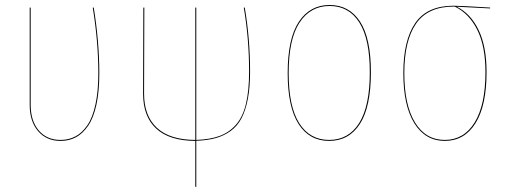

<svg xmlns="http://www.w3.org/2000/svg" viewBox="-20 -547 2011 758"><path d="M350.1 -517.1Q372.1 -381.3 372.1 -257.8Q372.1 -186 360.6 -133.5Q349.1 -81.1 327.9 -50.3Q306.6 -19.5 279.8 -5.1Q252.9 9.3 218.8 9.3Q163.6 9.3 130.4 -29.3Q97.2 -67.9 97.2 -133.3V-517.1H101.1V-133.3Q101.1 -69.3 133.1 -32Q165 5.4 218.8 5.4Q252 5.4 278.3 -8.8Q304.7 -22.9 325.2 -53Q345.7 -83 356.9 -135Q368.2 -187 368.2 -257.8Q368.2 -381.3 346.2 -517.1Z M967.3 -265.1Q967.3 -202.6 958.5 -156.7Q949.7 -110.8 933.3 -79.8Q917 -48.8 890.4 -29.8Q863.8 -10.7 831.3 -1.7Q798.8 7.3 754.9 8.8V190.4H751V9.3Q648.9 8.8 596.9 -39.1Q544.9 -86.9 544.9 -177.2L545.9 -517.1H549.8L548.8 -177.2Q548.8 -89.4 599.6 -42.2Q650.4 4.9 751 5.4V-517.1H754.9V5.4Q809.6 3.4 846.9 -10.3Q884.3 -23.9 911.4 -54.4Q938.5 -85 950.9 -136.7Q963.4 -188.5 963.4 -265.1Q963.4 -394 942.4 -517.1H946.3Q967.3 -394 967.3 -265.1Z M1444.3 -262.2Q1444.3 -125.5 1401.1 -58.1Q1357.9 9.3 1279.3 9.3Q1201.2 9.3 1158.4 -57.9Q1115.7 -125 1115.7 -258.3Q1115.7 -394.5 1159.7 -460.9Q1203.6 -527.3 1281.2 -527.3Q1358.9 -527.3 1401.6 -461.4Q1444.3 -395.5 1444.3 -262.2ZM1119.6 -258.3Q1119.6 -126.5 1161.4 -60.5Q1203.1 5.4 1279.3 5.4Q1356 5.4 1397.9 -61Q1439.9 -127.4 1439.9 -262.2Q1439.9 -393.6 1398.4 -458.5Q1356.9 -523.4 1281.2 -523.4Q1205.6 -523.4 1162.6 -458Q1119.6 -392.6 1119.6 -258.3Z M1915 -517.1V-513.7L1783.2 -520.5Q1838.4 -493.2 1869.6 -428.2Q1900.9 -363.3 1900.9 -262.2Q1900.9 -130.4 1857.2 -60.5Q1813.5 9.3 1735.8 9.3Q1659.2 9.3 1615.7 -60.5Q1572.3 -130.4 1572.3 -258.3Q1572.3 -387.7 1619.4 -456.1Q1666.5 -524.4 1770.5 -524.4Q1796.9 -524.4 1915 -517.1ZM1896.5 -262.2Q1896.5 -363.8 1864.7 -428.2Q1833 -492.7 1776.4 -520.5L1771.5 -521Q1669.4 -521 1622.8 -453.9Q1576.2 -386.7 1576.2 -258.3Q1576.2 -132.3 1618.4 -63.5Q1660.6 5.4 1735.8 5.4Q1811.5 5.4 1854 -63.7Q1896.5 -132.8 1896.5 -262.2Z"/></svg>

Font: Fira Sans Compressed Four
Style: Regular
Weight: 100
Width: 1
Designer: Carrois Corporate & Edenspiekermann AG
Foundry: Carrois Corporate GbR & Edenspiekermann AG
Version: Version 4.203;PS 004.203;hotconv 1.0.88;makeotf.lib2.5.64775